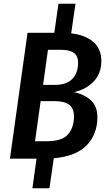

<svg xmlns="http://www.w3.org/2000/svg" viewBox="-20 -847 578 1025"><path d="M500 -219Q499 -129 442.5 -71Q386 -13 267 -2L244 158H153L175 0H33L127 -672H270L292 -827H383L360 -669Q436 -660 478.5 -623Q521 -586 521 -522Q521 -455 480.5 -412.5Q440 -370 376 -355Q433 -342 466.5 -310.5Q500 -279 500 -219ZM236 -581 210 -394H275Q334 -394 365 -424.5Q396 -455 397 -512Q397 -549 374 -565Q351 -581 309 -581ZM375 -224Q375 -269 349 -288Q323 -307 273 -307H197L167 -93H229Q310 -93 342 -128.5Q374 -164 375 -224Z"/></svg>

Font: Fira Sans Condensed Medium
Style: Italic
Weight: 500
Width: 3
Italic angle: -8°
Designer: bBox Type GmbH & Carrois Corporate GbR & Edenspiekermann AG
Foundry: bBox Type GmbH & Carrois Corporate GbR & Edenspiekermann AG
Version: Version 4.301